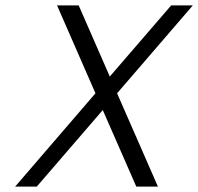

<svg xmlns="http://www.w3.org/2000/svg" viewBox="-20 -690 733 710"><path d="M191 -670 333 -345 36 0H116L360 -283L484 0H564L413 -345L693 -670H613L386 -407L271 -670Z"/></svg>

Font: LT Wave Mono Light
Style: Italic
Weight: 300
Designer: Daniel Lyons
Version: Version 2.5 (Glyphs App)